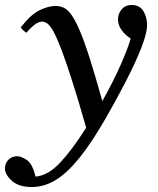

<svg xmlns="http://www.w3.org/2000/svg" viewBox="-106 -500 636 773"><path d="M37 211Q87 207 135.5 155.5Q184 104 241 14Q208 -101 183.5 -177.5Q159 -254 141 -301Q123 -348 109.5 -372.5Q96 -397 85 -405Q74 -413 64 -413Q52 -413 37.5 -403.5Q23 -394 0 -368Q-7 -373 -12.5 -378Q-18 -383 -23 -389Q18 -442 53.5 -459Q89 -476 118 -476Q135 -476 150.5 -469Q166 -462 181.5 -440.5Q197 -419 215 -377Q233 -335 255 -266Q277 -197 306 -93Q352 -175 382 -244Q412 -313 420 -345Q398 -359 383.5 -379Q369 -399 369 -422Q369 -445 384 -462.5Q399 -480 424 -480Q455 -480 470.5 -456.5Q486 -433 486 -398Q486 -367 463.5 -309Q441 -251 403.5 -178Q366 -105 322 -28Q263 75 213 136.5Q163 198 117 225.5Q71 253 22 253Q-30 253 -58 228Q-86 203 -86 178Q-86 158 -72.5 143.5Q-59 129 -37 129Q-20 129 2.5 144.5Q25 160 37 211Z"/></svg>

Font: Tiro Devanagari Sanskrit
Style: Italic
Weight: 400
Italic angle: -11°
Designer: Devanagari: John Hudson & Fiona Ross, assisted by Paul Hanslow. Latin: John Hudson with Paul Hanslow, assisted by Kaja S
Foundry: Tiro Typeworks Ltd.
Version: Version 1.52